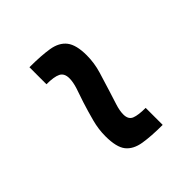

<svg xmlns="http://www.w3.org/2000/svg" viewBox="-11 -519 431 431"><g transform="rotate(45 205.0 -303.0)"><path d="M53 -243Q53 -280 57 -304.5Q61 -329 76.5 -341Q92 -353 125 -353Q149 -353 172.5 -346Q196 -339 218 -332Q234 -327 249.5 -322Q265 -317 277 -317Q293 -317 297.5 -328.5Q302 -340 302 -363H356Q356 -327 352 -302.5Q348 -278 333 -266Q318 -254 283 -254Q261 -254 238.5 -260Q216 -266 194 -273Q177 -279 161.5 -284Q146 -289 134 -289Q118 -289 112.5 -278Q107 -267 107 -243Z"/></g></svg>

Font: Saira UltraCondensed SemiBold
Style: Regular
Weight: 600
Width: 1
Designer: Hector Gatti with collaboration of the Omnibus-Type team
Foundry: Omnibus-Type
Version: Version 1.101